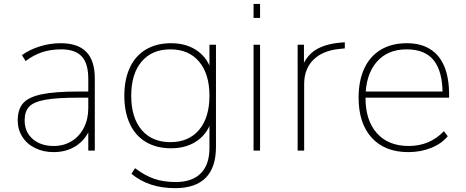

<svg xmlns="http://www.w3.org/2000/svg" viewBox="-20 -767 2374 978"><path d="M70.3 -153.3Q70.3 -210 97.7 -241.2Q125 -272.5 191.9 -286.6Q258.8 -300.8 381.8 -300.8H442.4V-269.5H382.8Q269.5 -269.5 210.4 -258.8Q151.4 -248 128.4 -223.6Q105.5 -199.2 105.5 -154.3Q105.5 -94.7 146.5 -59.1Q187.5 -23.4 253.9 -23.4Q304.7 -23.4 344.7 -47.9Q384.8 -72.3 407.2 -116.2Q429.7 -160.2 429.7 -215.8V-365.2Q429.7 -443.4 396.5 -479.5Q363.3 -515.6 292 -515.6Q239.3 -515.6 195.8 -501.5Q152.3 -487.3 110.4 -456.1L91.8 -486.3Q130.9 -514.6 183.1 -530.8Q235.4 -546.9 289.1 -546.9Q377 -546.9 419.9 -502.4Q462.9 -458 462.9 -368.2V0H429.7V-129.9H444.3Q426.8 -67.4 376 -29.8Q325.2 7.8 252.9 7.8Q201.2 7.8 159.2 -12.7Q117.2 -33.2 93.8 -70.3Q70.3 -107.4 70.3 -153.3Z M649.4 118.2 668 89.8Q718.8 127.9 766.1 144Q813.5 160.2 875 160.2Q959 160.2 1002.9 115.7Q1046.9 71.3 1046.9 -12.7V-166H1060.5Q1043.9 -93.8 988.3 -52.7Q932.6 -11.7 851.6 -11.7Q777.3 -11.7 723.6 -43.5Q669.9 -75.2 641.6 -135.7Q613.3 -196.3 613.3 -279.3Q613.3 -362.3 641.6 -422.9Q669.9 -483.4 723.6 -515.1Q777.3 -546.9 851.6 -546.9Q932.6 -546.9 988.3 -505.9Q1043.9 -464.8 1060.5 -391.6H1046.9V-539.1H1080.1V-18.6Q1080.1 85.9 1027.8 138.7Q975.6 191.4 872.1 191.4Q804.7 191.4 749.5 173.3Q694.3 155.3 649.4 118.2ZM1046.9 -279.3Q1046.9 -390.6 994.1 -453.1Q941.4 -515.6 847.7 -515.6Q753.9 -515.6 701.2 -453.1Q648.4 -390.6 648.4 -279.3Q648.4 -168 701.2 -105.5Q753.9 -43 847.7 -43Q941.4 -43 994.1 -105.5Q1046.9 -168 1046.9 -279.3Z M1271.5 -747.1H1304.7V-675.8H1271.5ZM1271.5 -539.1H1304.7V0H1271.5Z M1496.1 -539.1H1528.3V-419.9H1516.6Q1539.1 -482.4 1587.4 -512.7Q1635.7 -543 1713.9 -549.8L1736.3 -551.8V-520.5L1708 -517.6Q1622.1 -508.8 1575.7 -461.9Q1529.3 -415 1529.3 -338.9V0H1496.1Z M1806.6 -269.5Q1806.6 -356.4 1835.9 -418.9Q1865.2 -481.4 1920.4 -514.2Q1975.6 -546.9 2052.7 -546.9Q2122.1 -546.9 2170.4 -517.1Q2218.8 -487.3 2243.2 -428.7Q2267.6 -370.1 2267.6 -285.2V-269.5H1824.2V-300.8H2254.9L2234.4 -288.1Q2234.4 -403.3 2189.5 -459.5Q2144.5 -515.6 2051.8 -515.6Q1953.1 -515.6 1897.5 -450.2Q1841.8 -384.8 1841.8 -268.6Q1841.8 -153.3 1899.9 -88.4Q1958 -23.4 2061.5 -23.4Q2115.2 -23.4 2159.7 -42Q2204.1 -60.5 2241.2 -98.6L2260.7 -73.2Q2229.5 -35.2 2176.3 -13.7Q2123 7.8 2059.6 7.8Q1940.4 7.8 1873.5 -65.4Q1806.6 -138.7 1806.6 -269.5Z"/></svg>

Font: Min Sans VF VF
Style: Regular
Weight: 400
Designer: Jinseong-Kim, NotoSansCJK, Nunito
Foundry: Jinseong-Kim
Version: Version 1.420;Glyphs 3.1.2 (3151)